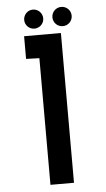

<svg xmlns="http://www.w3.org/2000/svg" viewBox="-57 -858 493 894"><g transform="rotate(-5 190.0 -410.5)"><path d="M176 -775C176 -800 156 -820 131 -820C107 -820 87 -800 87 -775C87 -751 107 -731 131 -731C156 -731 176 -751 176 -775ZM264 -731C289 -731 309 -751 309 -776C309 -801 289 -821 264 -821C239 -821 219 -801 219 -776C219 -751 239 -731 264 -731ZM252 0V-700H80V-594L142 -592V0Z"/></g></svg>

Font: Advent Pro
Style: Bold
Weight: 700
Designer: Andreas Kalpakidis
Foundry: Andreas Kalpakidis
Version: Version 2.002 2008